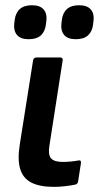

<svg xmlns="http://www.w3.org/2000/svg" viewBox="-20 -716 385 748"><path d="M189.9 12Q135.2 12 102.7 -4.4Q70.2 -20.7 58.8 -57.3Q47.5 -93.9 57.2 -154.1L108.8 -480.4Q110.8 -492.1 122.5 -492.1H214.7Q226.1 -492.1 224.1 -480.4L172.5 -148.4Q166.8 -112.8 178.9 -99Q191.1 -85.2 225 -85.2Q240.7 -85.2 256.8 -86.8Q273 -88.5 285.6 -90.9Q297 -93.2 295.3 -80.2L284.3 -9.1Q282.6 1.3 272.6 3.3Q257.2 6.6 234.6 9.3Q212 12 189.9 12ZM275.3 -563.2Q243.9 -563.2 230.1 -579.6Q216.4 -595.9 219.1 -622.4L220.7 -636.4Q223.8 -664.9 240.3 -680.2Q256.9 -695.6 288 -695.6Q319.7 -695.6 333.6 -679.2Q347.6 -662.9 344.5 -636.4L342.9 -622.4Q339.8 -593.9 323.3 -578.6Q306.7 -563.2 275.3 -563.2ZM91.9 -563.2Q60.2 -563.2 46.4 -579.6Q32.7 -595.9 35.4 -622.4L37 -636.4Q40.1 -664.9 56.6 -680.2Q73.2 -695.6 104.3 -695.6Q136 -695.6 149.9 -679.2Q163.9 -662.9 160.8 -636.4L159.1 -622.4Q156.1 -593.9 139.6 -578.6Q123 -563.2 91.9 -563.2Z"/></svg>

Font: Sofia Sans Hairline
Style: Italic
Weight: 1
Italic angle: -9°
Designer: Botio Nikoltchev, Ani Petrova
Foundry: lettersoup
Version: Version 4.102